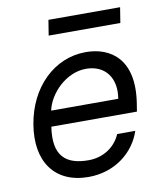

<svg xmlns="http://www.w3.org/2000/svg" viewBox="-83 -796 756 877"><g transform="rotate(-10 295.0 -357.5)"><path d="M257.8 11.4C379.6 11.4 471.9 -62.5 503.6 -159.1H419.7C393.8 -99.4 337 -63.9 270.6 -63.9C165.5 -63.9 109 -110.8 129.3 -244.3H526.3L532 -279.8C564.6 -483.3 457 -552.6 343 -552.6C195.7 -552.6 77.8 -436.1 50.4 -268.5C22.4 -100.9 100.5 11.4 257.8 11.4ZM141.3 -316.8C157.3 -394.2 238.6 -477.3 330.3 -477.3C421.5 -477.3 468.4 -409.1 452.4 -316.8ZM189.6 -656.2H522L533.4 -727.3H201Z"/></g></svg>

Font: Magic Ui Pro
Style: Italic
Weight: 400
Italic angle: -9.39999°
Designer: Stefan Endress, Andreas Faust
Version: Version 1.000;FEAKit 1.0